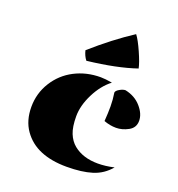

<svg xmlns="http://www.w3.org/2000/svg" viewBox="-141 -900 952 1025"><g transform="rotate(20 335.0 -388.0)"><path d="M507.3 -482.9Q563.5 -471.2 597.4 -432.1Q631.3 -393.1 631.3 -353.8Q631.3 -314.5 596.7 -295.7Q562 -276.9 527.3 -276.9Q492.7 -276.9 458 -290Q461.4 -335.9 461.4 -373.8Q461.4 -411.6 455.1 -451.2Q456.5 -461.9 474.9 -472.4Q493.2 -482.9 507.3 -482.9ZM424.8 -496.1Q374 -457 340.6 -390.1Q307.1 -323.2 307.1 -262.7Q307.1 -202.1 321.8 -166Q336.4 -129.9 363.3 -107.9Q416.5 -64.5 501.5 -64.5Q544.4 -64.5 593.3 -75.7Q552.7 -27.3 494.6 -9.3Q436.5 8.8 350.6 8.8Q264.6 8.8 202.4 -17.1Q140.1 -43 102.5 -96.7Q64.9 -150.4 64.9 -227.8Q64.9 -305.2 105 -369.4Q145 -433.6 211.9 -468.3Q278.8 -502.9 359.4 -502.9Q385.3 -502.9 424.8 -496.1ZM256.8 -559.1Q240.2 -580.1 232.9 -610.4Q347.7 -711.9 458 -783.7Q477.5 -758.3 502.4 -702.1Q527.3 -646 533.2 -615.7Q423.3 -578.1 256.8 -559.1Z"/></g></svg>

Font: Emblema One
Style: Regular
Weight: 400
Designer: Riccardo De Franceschi
Foundry: Riccardo De Franceschi
Version: Version 1.003